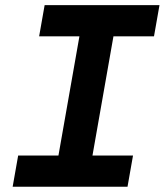

<svg xmlns="http://www.w3.org/2000/svg" viewBox="-20 -713 629 733"><path d="M28.3 0 49.3 -119.1H203.1L283.2 -574.2H129.4L150.4 -693.4H588.9L567.9 -574.2H413.1L333 -119.1H487.8L466.8 0Z"/></svg>

Font: CaskaydiaCove NF
Style: Bold Italic
Weight: 700
Italic angle: -10°
Designer: Aaron Bell
Foundry: Saja Typeworks
Version: Version 2111.001; VTT 6.35;Nerd Fonts 3.2.1